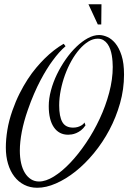

<svg xmlns="http://www.w3.org/2000/svg" viewBox="-20 -865 607 898"><path d="M507.3 -552.2Q507.3 -563 506.3 -577.1Q505.4 -591.3 502.9 -606Q500.5 -620.6 495.6 -634.5Q490.7 -648.4 482.9 -659.4Q475.1 -670.4 463.9 -677.2Q452.6 -684.1 437 -684.1Q415 -684.1 393.3 -670.7Q371.6 -657.2 351.6 -634.3Q331.5 -611.3 314.2 -580.6Q296.9 -549.8 284.2 -515.1Q271.5 -480.5 264.2 -443.6Q256.8 -406.7 256.8 -372.1Q256.8 -319.8 271.7 -293.9Q286.6 -268.1 321.8 -268.1Q334 -268.1 343.5 -271Q353 -273.9 359.6 -277.8Q366.2 -281.7 370.1 -285.6Q374 -289.6 375 -292L379.9 -278.8Q370.1 -264.2 358.9 -255.6Q347.7 -247.1 336.4 -242.4Q325.2 -237.8 315.4 -236.3Q305.7 -234.9 298.8 -234.9Q255.9 -234.9 231.9 -269.8Q208 -304.7 208 -368.7Q208 -403.8 218.3 -442.1Q228.5 -480.5 246.3 -517.3Q264.2 -554.2 287.6 -587.6Q311 -621.1 337.2 -646.2Q363.3 -671.4 390.6 -686.3Q418 -701.2 443.8 -701.2Q461.4 -701.2 481.7 -692.4Q502 -683.6 519.5 -662.4Q537.1 -641.1 548.6 -605.5Q560.1 -569.8 560.1 -516.1Q560.1 -447.8 541.5 -382.1Q522.9 -316.4 491.7 -257.6Q460.4 -198.7 419.4 -148.9Q378.4 -99.1 333.3 -63.2Q288.1 -27.3 241.9 -7.1Q195.8 13.2 154.3 13.2Q120.6 13.2 93.3 -0.7Q65.9 -14.6 46.9 -39.6Q27.8 -64.5 17.6 -98.9Q7.3 -133.3 7.3 -174.8Q7.3 -213.4 14.4 -257.1Q21.5 -300.8 38.1 -348.1Q53.2 -391.1 71.5 -427.5Q89.8 -463.9 109.4 -493.9Q128.9 -523.9 149.2 -547.9Q169.4 -571.8 188 -590.3Q231.9 -633.8 277.8 -660.2L286.6 -648.9Q256.8 -623.5 226.6 -582Q213.4 -564.5 199 -541.3Q184.6 -518.1 169.4 -489.5Q154.3 -460.9 139.2 -426Q124 -391.1 109.9 -350.1Q91.3 -296.9 82 -248.8Q72.8 -200.7 72.8 -160.2Q72.8 -127.9 78.9 -101.3Q85 -74.7 96.7 -55.9Q108.4 -37.1 125 -26.6Q141.6 -16.1 162.6 -16.1Q194.3 -16.1 232.2 -39.6Q270 -63 308.3 -103.3Q346.7 -143.6 382.6 -196.8Q418.5 -250 446.3 -309.6Q474.1 -369.1 490.7 -431.6Q507.3 -494.1 507.3 -552.2ZM437.5 -750.5 393.6 -845.2H454.6L453.6 -750.5Z"/></svg>

Font: Dynalight
Style: Regular
Weight: 400
Version: Version 1.000